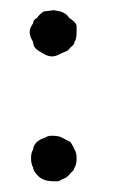

<svg xmlns="http://www.w3.org/2000/svg" viewBox="-20 -341 236 371"><path d="M44 -17.3Q40 -24 40 -35.3Q40 -46.7 44 -52Q44 -58.7 50 -65.3Q56 -72 66.7 -74.7Q72 -78.7 80 -78.7Q93.3 -78.7 99.3 -75.3Q105.3 -72 116 -66.7Q120 -61.3 124 -52Q128 -46.7 128 -34.7Q128 -22.7 124 -17.3Q122.7 -12 120 -10Q117.3 -8 113.3 -2.7Q110.7 0 106.7 2.7L97.3 6.7Q94.7 9.3 90.7 9.3H84Q64 9.3 54 -0.7Q44 -10.7 44 -17.3ZM84 -321.3 97.3 -318.7Q109.3 -314.7 113.3 -306.7Q128 -297.3 128 -290.7V-278.7Q128 -265.3 124 -260Q124 -256 120 -252.7Q116 -249.3 113.3 -246Q110.7 -242.7 106.7 -241.3Q102.7 -240 94.7 -236Q86.7 -232 81.3 -232Q72 -232 64 -237.3Q60 -240 57.3 -241.3Q44 -248 44 -260Q37.3 -270.7 37.3 -278.7Q37.3 -286.7 44 -296Q44 -302.7 52 -306.7Q54.7 -312 64 -318.7Z"/></svg>

Font: Peddana
Style: Regular
Weight: 400
Designer: Appaji Ambarisha Darbha
Foundry: Appaji Ambarisha Darbha
Version: Version 1.0.4; ttfautohint (v1.2.25-373a) -l 7 -r 28 -G 50 -